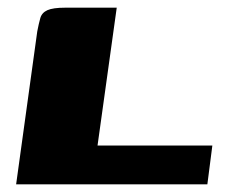

<svg xmlns="http://www.w3.org/2000/svg" viewBox="-20 -480 597 500"><path d="M284 -460 234 -101H533L520 0H22L77 -398Q81 -419 85 -433Q89 -447 103.5 -453.5Q118 -460 150 -460Z"/></svg>

Font: Genos Thin ExtraBold
Style: Italic
Weight: 800
Italic angle: -8°
Version: Version 1.010